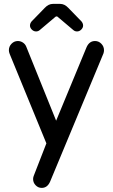

<svg xmlns="http://www.w3.org/2000/svg" viewBox="-20 -709 564 960"><path d="M129.9 -581.1Q129.9 -591.8 137.7 -601.6L204.1 -669.9Q222.7 -689.5 244.1 -689.5H281.2Q302.7 -689.5 321.3 -669.9L387.7 -601.6Q395.5 -591.8 395.5 -581.1Q395.5 -570.3 386.2 -561Q377 -551.8 365.2 -551.8Q354.5 -551.8 346.7 -558.6L270.5 -623Q267.6 -627 262.7 -627Q258.8 -627 254.9 -623L178.7 -558.6Q170.9 -551.8 160.2 -551.8Q148.4 -551.8 139.2 -561Q129.9 -570.3 129.9 -581.1ZM145.5 186.5Q145.5 178.7 148.4 170.9L211.9 7.8L28.3 -439.5Q24.4 -449.2 24.4 -458Q24.4 -476.6 37.6 -490.2Q50.8 -503.9 69.3 -503.9Q83 -503.9 94.7 -496.1Q106.4 -488.3 111.3 -475.6L260.7 -105.5L413.1 -473.6Q426.8 -503.9 455.1 -503.9Q473.6 -503.9 486.8 -490.2Q500 -476.6 500 -458Q500 -449.2 497.1 -441.4L230.5 199.2Q216.8 230.5 188.5 230.5Q170.9 230.5 158.2 217.3Q145.5 204.1 145.5 186.5Z"/></svg>

Font: jf-openhuninn-1.1
Style: Regular
Weight: 400
Designer: [Kosugi Maru]
      Designed by Motoya company      

      [Varela Round]
      Joe Prince(Latin component); Avraham Co
Foundry: justfont CO.,LTD.
Version: 1.1